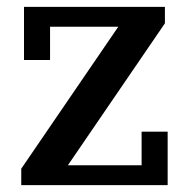

<svg xmlns="http://www.w3.org/2000/svg" viewBox="-20 -540 551 560"><path d="M42 -48 325 -462H126V-365H50V-520H461V-472L178 -58H393V-156H469V0H42Z"/></svg>

Font: IBM Plex Serif Medium
Style: Regular
Weight: 500
Designer: Mike Abbink, Paul van der Laan, Pieter van Rosmalen
Foundry: Bold Monday
Version: Version 2.5